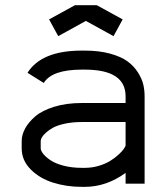

<svg xmlns="http://www.w3.org/2000/svg" viewBox="-20 -707 640 739"><path d="M306.6 -61Q334.5 -61 360.6 -68.8Q386.7 -76.7 404.8 -88.1Q422.9 -99.6 436.5 -112.1Q450.2 -124.5 456.8 -134.3Q463.4 -144 463.4 -147.9V-237.3H294.4Q259.3 -237.3 230.7 -231.2Q202.1 -225.1 185.3 -216.1Q168.5 -207 157 -196.5Q145.5 -186 141.1 -178Q136.7 -169.9 136.7 -164.6V-136.2Q136.7 -127 146.5 -114.7Q156.2 -102.5 174.6 -90.1Q192.9 -77.6 224.6 -69.3Q256.3 -61 294.4 -61ZM63.5 -164.6Q63.5 -188 76.7 -212.4Q89.8 -236.8 116 -259.3Q142.1 -281.7 188.7 -296.1Q235.4 -310.5 294.4 -310.5H463.4V-336.4Q463.4 -439 306.6 -439H294.4Q180.2 -439 148.4 -387.7L85.9 -426.8Q139.6 -512.2 294.4 -512.2H306.6Q361.8 -512.2 404.1 -500.5Q446.3 -488.8 470.7 -470.9Q495.1 -453.1 510.7 -428.5Q526.4 -403.8 531.5 -381.8Q536.6 -359.9 536.6 -336.4V0H463.4V-41.5Q389.2 12.2 306.6 12.2H294.4Q235.4 12.2 183.8 -4.2Q132.3 -20.5 97.9 -55.2Q63.5 -89.8 63.5 -136.2ZM352.5 -687 452.1 -632.3 417 -567.9 310.5 -626.5 204.1 -567.9 168.9 -632.3 268.6 -687Z"/></svg>

Font: Anka/Coder
Style: Regular
Weight: 400
Monospace: yes
Version: Version 001.100